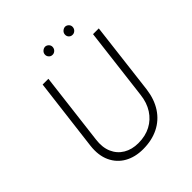

<svg xmlns="http://www.w3.org/2000/svg" viewBox="-232 -1018 1180 1180"><g transform="rotate(-45 358.5 -428.0)"><path d="M169 -240Q161 -178 180.5 -133Q200 -88 241 -63.5Q282 -39 338 -39Q399 -39 445.5 -63.5Q492 -88 521 -133Q550 -178 557 -240L614 -710H664L607 -237Q597 -160 561 -105Q525 -50 466.5 -21Q408 8 332 8Q263 8 211.5 -21Q160 -50 134.5 -105Q109 -160 118 -237L176 -710H226ZM316 -831Q317 -845 328 -854.5Q339 -864 352 -864Q365 -863 374.5 -853Q384 -843 383 -829Q382 -814 371 -804.5Q360 -795 347 -796Q334 -796 324.5 -806.5Q315 -817 316 -831ZM490 -831Q491 -845 502 -854.5Q513 -864 526 -864Q539 -863 548.5 -853Q558 -843 557 -829Q556 -814 545 -804.5Q534 -795 521 -796Q508 -796 498.5 -806Q489 -816 490 -831Z"/></g></svg>

Font: Josefin Sans Thin Light
Style: Italic
Weight: 300
Italic angle: -7°
Version: Version 2.000